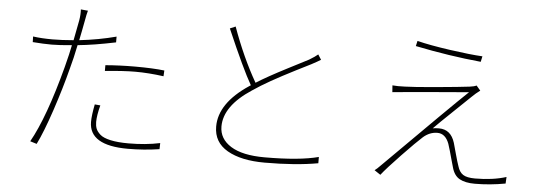

<svg xmlns="http://www.w3.org/2000/svg" viewBox="-51 -927 3102 1102"><g transform="rotate(5 1500.0 -376.0)"><path d="M542 -436.5V-469.7Q626 -476.6 712.9 -476.6Q816.4 -476.6 881.8 -468.8L879.9 -435.5Q793 -447.3 716.8 -447.3Q649.4 -447.3 542 -436.5ZM591.8 -638.7V-605.5Q464.8 -579.1 373 -570.3Q357.4 -493.2 340.8 -433.6Q311.5 -318.4 267.6 -187Q223.6 -55.7 188.5 14.6L150.4 2.9Q232.4 -142.6 310.5 -438.5Q332 -521.5 340.8 -567.4Q267.6 -560.5 224.6 -560.5Q176.8 -560.5 115.2 -565.4L114.3 -597.7Q163.1 -590.8 226.6 -590.8Q280.3 -590.8 347.7 -596.7Q369.1 -708 370.1 -712.9Q376 -748 374 -776.4L415 -772.5Q409.2 -753.9 401.4 -709Q398.4 -690.4 390.1 -649.9Q381.8 -609.4 379.9 -599.6Q492.2 -612.3 591.8 -638.7ZM501 -240.2 533.2 -237.3Q517.6 -177.7 517.6 -140.6Q517.6 -119.1 523.9 -102.5Q530.3 -85.9 548.8 -69.3Q567.4 -52.7 608.9 -43.5Q650.4 -34.2 712.9 -34.2Q811.5 -34.2 894.5 -51.8L893.6 -16.6Q804.7 -2.9 711.9 -2.9Q488.3 -2.9 488.3 -138.7Q488.3 -175.8 501 -240.2Z M1753.9 -637.7 1772.5 -608.4Q1753.9 -596.7 1718.8 -578.1Q1717.8 -578.1 1635.3 -536.1Q1552.7 -494.1 1495.6 -461.9Q1438.5 -429.7 1392.6 -398.4Q1236.3 -295.9 1236.3 -177.7Q1236.3 -106.4 1303.2 -64.5Q1370.1 -22.5 1498 -22.5Q1698.2 -22.5 1808.6 -51.8V-15.6Q1679.7 7.8 1501 7.8Q1365.2 7.8 1285.6 -38.1Q1206.1 -84 1206.1 -174.8Q1206.1 -309.6 1375 -421.9L1383.8 -427.7Q1334 -513.7 1235.4 -742.2L1267.6 -755.9Q1330.1 -582 1409.2 -444.3Q1470.7 -483.4 1583.5 -541.5Q1696.3 -599.6 1704.1 -603.5Q1738.3 -624 1753.9 -637.7Z M2307.6 -734.4 2314.5 -764.6Q2387.7 -746.1 2504.9 -729.5Q2622.1 -712.9 2693.4 -709L2686.5 -676.8Q2503.9 -694.3 2307.6 -734.4ZM2674.8 -539.1 2698.2 -511.7Q2672.9 -493.2 2653.3 -473.6Q2645.5 -465.8 2560.1 -384.3Q2474.6 -302.7 2445.3 -272.5Q2460.9 -275.4 2481.4 -275.4Q2549.8 -275.4 2573.2 -200.2Q2576.2 -190.4 2589.8 -140.1Q2603.5 -89.8 2611.3 -68.4Q2621.1 -35.2 2643.1 -21Q2665 -6.8 2711.9 -6.8Q2814.5 -6.8 2891.6 -31.2L2889.6 6.8Q2800.8 23.4 2712.9 23.4Q2658.2 23.4 2625.5 5.4Q2592.8 -12.7 2580.1 -60.5Q2577.1 -69.3 2569.3 -98.6Q2561.5 -127.9 2554.2 -152.8Q2546.9 -177.7 2542 -192.4Q2520.5 -249 2474.6 -249Q2430.7 -249 2393.6 -216.8Q2358.4 -185.5 2278.8 -102.5Q2199.2 -19.5 2168.9 19.5L2133.8 -3.9Q2148.4 -14.6 2164.1 -31.2Q2546.9 -414.1 2634.8 -497.1Q2592.8 -494.1 2447.3 -481.4Q2301.8 -468.8 2268.6 -465.8Q2229.5 -462.9 2196.3 -459L2193.4 -498Q2223.6 -495.1 2265.6 -497.1Q2313.5 -498 2447.8 -510.3Q2582 -522.5 2635.7 -529.3Q2660.2 -532.2 2674.8 -539.1Z"/></g></svg>

Font: Gen Shin Gothic Monospace ExtraLight
Style: Regular
Weight: 200
Designer: [Source Han Sans]
Ryoko NISHIZUKA  (kana & ideographs); Paul D. Hunt (Latin, Greek & Cyrillic); Wenlong ZHANG  (bopomofo
Version: Version 1.002.20150607